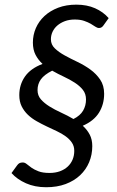

<svg xmlns="http://www.w3.org/2000/svg" viewBox="-20 -743 504 826"><path d="M425 -633.5Q417.5 -622.5 406 -622.5Q398.5 -622.5 390.2 -628.2Q382 -634 370.2 -640.8Q358.5 -647.5 342 -653.2Q325.5 -659 301.5 -659Q278 -659 259.2 -652Q240.5 -645 227 -633.5Q213.5 -622 206.2 -606.5Q199 -591 199 -574Q199 -551 216 -534.8Q233 -518.5 258.5 -504.5Q284 -490.5 313.5 -476.5Q343 -462.5 368.5 -444Q394 -425.5 411 -400.5Q428 -375.5 428 -339.5Q428 -294 405.8 -258.2Q383.5 -222.5 336 -202Q354.5 -185.5 365.8 -164.2Q377 -143 377 -114.5Q377 -77.5 363.5 -45.2Q350 -13 324.5 11Q299 35 262.2 48.8Q225.5 62.5 178.5 62.5Q130 62.5 91.8 45.5Q53.5 28.5 29.5 1.5L53.5 -31.5Q58 -38 63.5 -41Q69 -44 78 -44Q87 -44 95.2 -37Q103.5 -30 115.5 -21.5Q127.5 -13 145.8 -6Q164 1 193 1Q218 1 237.8 -6.2Q257.5 -13.5 271.2 -26.2Q285 -39 292.2 -56.2Q299.5 -73.5 299.5 -94Q299.5 -114.5 289.2 -129.5Q279 -144.5 262.5 -156.5Q246 -168.5 224.8 -178.5Q203.5 -188.5 181.2 -199Q159 -209.5 137.8 -221.5Q116.5 -233.5 100 -249.2Q83.5 -265 73.2 -285.5Q63 -306 63 -334Q63 -378.5 87.2 -413.5Q111.5 -448.5 163 -468Q144.5 -485 133 -507Q121.5 -529 121.5 -560Q121.5 -592.5 134.2 -622Q147 -651.5 171.2 -674Q195.5 -696.5 230.2 -709.8Q265 -723 308.5 -723Q354 -723 389 -707.5Q424 -692 447.5 -665ZM141.5 -355.5Q141.5 -332 156 -315.5Q170.5 -299 193 -285Q215.5 -271 243 -258.5Q270.5 -246 296 -231Q325 -245.5 337.5 -267Q350 -288.5 350 -315Q350 -339.5 336.5 -356.5Q323 -373.5 301.8 -387.2Q280.5 -401 254.8 -413Q229 -425 204.5 -439Q170 -421.5 155.8 -401.5Q141.5 -381.5 141.5 -355.5Z"/></svg>

Font: Lato TR
Style: Italic
Weight: 400
Italic angle: -12°
Designer: Lukasz Dziedzic
Foundry: tyPoland Lukasz Dziedzic
Version: Version 1.104 2013